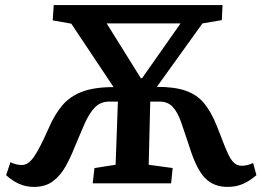

<svg xmlns="http://www.w3.org/2000/svg" viewBox="-20 -720 1028 754"><path d="M443 -321H406Q375 -320 354 -299.5Q333 -279 314 -238Q306 -219 296.5 -197.5Q287 -176 273 -142Q257 -101 237 -65.5Q217 -30 187.5 -8Q158 14 113 14Q82 14 55 2Q28 -10 4 -32L21 -83Q43 -72 66 -72Q91 -72 113.5 -104.5Q136 -137 170 -214Q194 -270 224.5 -306Q255 -342 303 -360Q351 -378 426 -378L260 -627L187 -640L191 -700H854L851 -641L775 -628L596 -379Q666 -379 710 -363.5Q754 -348 782 -314Q810 -280 832 -224Q843 -197 852 -173Q861 -149 871 -126Q884 -95 897.5 -82Q911 -69 929 -69Q952 -69 974 -80L987 -32Q960 -9 933.5 2.5Q907 14 873 14Q820 14 786 -20Q752 -54 725 -140Q717 -165 709 -188Q701 -211 692 -238Q678 -279 658.5 -300Q639 -321 608 -321H570L564 -73L658 -60L652 0H344L351 -60L434 -73ZM399 -628 533 -413H538L689 -628Z"/></svg>

Font: Literata 12pt SemiBold
Style: Italic
Weight: 600
Italic angle: -2°
Designer: Latin by Veronika Burian and Jose Scaglione. Greek by Irene Vlachou. Cyrillic by Vera Evstafieva
Foundry: TypeTogether
Version: Version 3.002